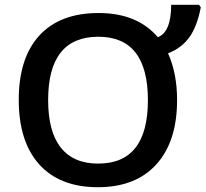

<svg xmlns="http://www.w3.org/2000/svg" viewBox="-20 -780 867 810"><path d="M395 -625Q183.1 -625 183.1 -357.9Q183.1 -224.6 236.6 -157.2Q290 -89.8 394 -89.8Q604 -89.8 604 -357.4Q604 -625 395 -625ZM702.1 -759.8H819.8L827.1 -749Q811.5 -667.5 778.1 -621.8Q744.6 -576.2 689 -555.2Q727.1 -470.2 727.1 -357.9Q727.1 -183.6 639.9 -86.9Q552.7 9.8 392.6 9.8Q232.4 9.8 145.8 -86.2Q59.1 -182.1 59.1 -358.9Q59.1 -535.6 146.2 -630.4Q233.4 -725.1 396 -725.1Q558.6 -725.1 646 -623Q702.1 -645 702.1 -759.8Z"/></svg>

Font: OpenSans-Semibold
Style: Regular
Weight: 600
Foundry: Ascender Corporation
Version: Version 1.10